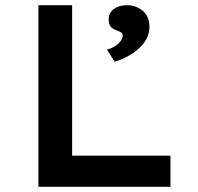

<svg xmlns="http://www.w3.org/2000/svg" viewBox="-20 -720 762 740"><path d="M128 0V-700H258V-120H637V0ZM422 -482 392 -529Q406 -532 420.5 -540.5Q435 -549 444 -560.5Q453 -572 453 -583Q453 -590 448 -594Q443 -598 432 -602Q416 -607 407.5 -616.5Q399 -626 399 -645Q399 -671 419 -685.5Q439 -700 470 -700Q504 -700 530 -678.5Q556 -657 556 -616Q556 -591 544.5 -570Q533 -549 514 -532Q495 -515 471.5 -502.5Q448 -490 422 -482Z"/></svg>

Font: Lexend Exa Medium
Style: Regular
Weight: 500
Designer: Bonnie Shaver-Troup, Thomas Jockin
Foundry: Lexend
Version: Version 1.007